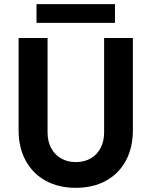

<svg xmlns="http://www.w3.org/2000/svg" viewBox="-20 -904 736 932"><path d="M70.3 -271.5V-719.7H210.9V-261.7Q210.9 -218.3 228 -185.8Q245.1 -153.3 276.1 -135.3Q307.1 -117.2 347.7 -117.2Q389.6 -117.2 420.7 -135.3Q451.7 -153.3 468.5 -186Q485.4 -218.8 485.4 -261.7V-719.7H625V-271.5Q625 -187.5 591.1 -124.3Q557.1 -61 494.4 -26.6Q431.6 7.8 347.7 7.8Q264.6 7.8 201.9 -26.6Q139.2 -61 104.7 -124.3Q70.3 -187.5 70.3 -271.5ZM157.2 -883.8H538.1V-793H157.2Z"/></svg>

Font: Reddit Sans Fudge
Style: Bold
Weight: 700
Designer: Stephen Hutchings
Foundry: Reddit
Version: Version 1.013